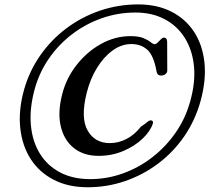

<svg xmlns="http://www.w3.org/2000/svg" viewBox="-20 -786 927 850"><path d="M368 43Q282.5 43 218.5 10.2Q154.5 -22.5 116.5 -81Q78.5 -139.5 69.8 -218.2Q61 -297 86.5 -389Q110 -472 158.5 -541.2Q207 -610.5 274.5 -661Q342 -711.5 423 -739Q504 -766.5 591.5 -766.5Q675 -766.5 738 -734.8Q801 -703 838.8 -645.5Q876.5 -588 885 -510Q893.5 -432 868 -339Q844 -252.5 795.5 -182.2Q747 -112 680 -61.8Q613 -11.5 533.5 15.8Q454 43 368 43ZM379 7Q454 7 524.8 -18.5Q595.5 -44 655.2 -90.5Q715 -137 758.5 -200.2Q802 -263.5 822.5 -339Q846 -423.5 838.5 -495Q831 -566.5 797.5 -619.2Q764 -672 708.5 -701.2Q653 -730.5 580 -730.5Q502 -730.5 430.2 -705.2Q358.5 -680 298.5 -634Q238.5 -588 195.8 -525.8Q153 -463.5 133 -389.5Q110 -304 116.8 -231.5Q123.5 -159 156.8 -105.5Q190 -52 246.5 -22.5Q303 7 379 7ZM656.5 -238.5Q645.5 -205 611.2 -172.2Q577 -139.5 526.5 -117.8Q476 -96 416 -96Q351 -96 307.5 -130.2Q264 -164.5 249.2 -225.8Q234.5 -287 255 -367.5Q273 -439.5 319 -498.2Q365 -557 427.2 -591.5Q489.5 -626 557.5 -626Q594.5 -626 615.2 -617.2Q636 -608.5 646.8 -599.5Q657.5 -590.5 664.5 -590.5Q671 -590.5 678.2 -597.8Q685.5 -605 692.5 -612.2Q699.5 -619.5 706 -619.5Q719 -619.5 720 -602L720.5 -473.5Q720.5 -465 713.8 -459Q707 -453 697 -451.5Q677.5 -450 673.5 -467.5Q661 -539.5 632.8 -565.2Q604.5 -591 561.5 -591Q518.5 -591 479.2 -563Q440 -535 409.8 -486.2Q379.5 -437.5 364 -375.5Q336 -264.5 367.8 -208.5Q399.5 -152.5 466.5 -152.5Q504.5 -152.5 540 -170.8Q575.5 -189 604 -225.5Q624 -238.5 633 -246.5Q642 -254.5 650 -253Q660.5 -250 656.5 -238.5Z"/></svg>

Font: Fraunces 9pt
Style: Italic
Weight: 400
Italic angle: -16°
Version: Version 1.000;[b76b70a41]